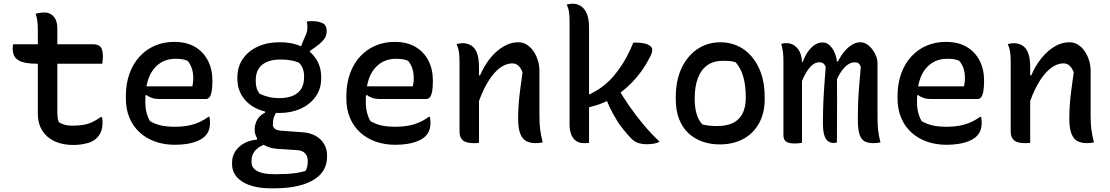

<svg xmlns="http://www.w3.org/2000/svg" viewBox="-20 -775 6040 1045"><path d="M52 -534H486Q516 -534 528 -519Q540 -504 540 -468Q540 -461 539.5 -453.5Q539 -446 538 -440Q537 -434 536 -428H184Q146 -428 120 -433Q94 -438 78 -448.5Q62 -459 55.5 -475Q49 -491 49 -513Q49 -517 49.5 -521Q50 -525 50.5 -528.5Q51 -532 52 -534ZM535 -138Q537 -131 537.5 -123Q538 -115 538 -109Q538 -81 530.5 -60.5Q523 -40 506 -23Q498 -15 486 -8Q474 -1 457.5 3.5Q441 8 421.5 11Q402 14 379 14Q335 14 299.5 2.5Q264 -9 238.5 -31Q213 -53 199.5 -84.5Q186 -116 186 -155Q186 -211 186 -268Q186 -325 186 -381.5Q186 -438 186 -495Q186 -552 186 -609Q186 -635 183.5 -658Q181 -681 174 -700Q187 -704 199 -705.5Q211 -707 222 -707Q242 -707 257.5 -697.5Q273 -688 282.5 -669Q292 -650 292 -619Q292 -562 292 -506.5Q292 -451 292 -394.5Q292 -338 292 -282Q292 -226 292 -170Q292 -151 293.5 -137Q295 -123 300 -110Q316 -100 333.5 -95.5Q351 -91 372 -91Q405 -91 431 -95Q457 -99 480 -109.5Q503 -120 529 -138Z M928 -547Q995 -547 1041 -520Q1087 -493 1111.5 -445.5Q1136 -398 1136 -338V-333Q1136 -299 1132 -277.5Q1128 -256 1120 -246Q1112 -236 1100 -236H848Q825 -236 807 -242Q789 -248 777 -258L759 -248L760 -305H1027Q1029 -315 1030.5 -326Q1032 -337 1032 -347Q1032 -378 1024.5 -401.5Q1017 -425 1001 -444Q987 -450 972.5 -452.5Q958 -455 934 -455Q861 -455 816 -398.5Q771 -342 771 -229V-220Q771 -188 777.5 -162.5Q784 -137 796 -116Q823 -100 855 -92.5Q887 -85 934 -85Q969 -85 1000 -90.5Q1031 -96 1059.5 -108Q1088 -120 1114 -139H1120Q1121 -132 1122 -124.5Q1123 -117 1123 -108Q1123 -82 1116 -64.5Q1109 -47 1096 -34Q1080 -18 1054.5 -7.5Q1029 3 998 8Q967 13 931 13Q874 13 825.5 -4Q777 -21 741 -53.5Q705 -86 685 -133Q665 -180 665 -240V-250Q665 -320 685 -375Q705 -430 741 -468.5Q777 -507 824.5 -527Q872 -547 928 -547Z M1604 -488 1638 -571Q1647 -589 1650 -600.5Q1653 -612 1653 -626Q1653 -635 1652.5 -642Q1652 -649 1649 -657Q1656 -659 1663 -659.5Q1670 -660 1678 -660Q1713 -660 1735.5 -649Q1758 -638 1758 -607V-604Q1758 -590 1753 -577.5Q1748 -565 1735 -551Q1722 -537 1697 -519L1667 -498V-474ZM1500 -545Q1567 -546 1618 -523Q1669 -500 1698.5 -457Q1728 -414 1728 -355V-348Q1728 -291 1697.5 -248.5Q1667 -206 1615.5 -183Q1564 -160 1499 -160Q1433 -159 1381.5 -182Q1330 -205 1301 -247.5Q1272 -290 1272 -346V-353Q1272 -412 1302 -455Q1332 -498 1383.5 -521.5Q1435 -545 1500 -545ZM1506 -451Q1443 -451 1407.5 -423Q1372 -395 1372 -338V-332Q1372 -311 1377.5 -294Q1383 -277 1394 -264Q1419 -253 1444 -247Q1469 -241 1501 -241Q1564 -241 1599.5 -269Q1635 -297 1635 -355V-361Q1635 -383 1628 -401.5Q1621 -420 1607 -434Q1585 -443 1561 -447Q1537 -451 1506 -451ZM1423 -188 1493 -173Q1478 -158 1471.5 -139Q1465 -120 1465 -99Q1465 -84 1475 -75Q1485 -66 1506 -64L1628 -55Q1669 -52 1698 -35.5Q1727 -19 1743.5 8Q1760 35 1760 69V80Q1760 116 1743.5 147Q1727 178 1691.5 201Q1656 224 1601.5 237Q1547 250 1470 250H1457Q1403 250 1363 240Q1323 230 1296 212Q1269 194 1256 170Q1243 146 1243 119V110Q1243 76 1260.5 49Q1278 22 1308.5 5Q1339 -12 1379 -15V-43L1437 5Q1408 14 1388.5 27.5Q1369 41 1359 58.5Q1349 76 1349 100V108Q1349 128 1362 142.5Q1375 157 1402.5 165Q1430 173 1473 173H1489Q1517 173 1543.5 171.5Q1570 170 1595.5 166Q1621 162 1643 155Q1649 145 1652 132Q1655 119 1655 106V99Q1655 76 1641 60Q1627 44 1597 42L1488 35Q1450 32 1422 17Q1394 2 1380 -21Q1366 -44 1366 -70Q1366 -99 1380.5 -124Q1395 -149 1423 -162Z M2128 -547Q2195 -547 2241 -520Q2287 -493 2311.5 -445.5Q2336 -398 2336 -338V-333Q2336 -299 2332 -277.5Q2328 -256 2320 -246Q2312 -236 2300 -236H2048Q2025 -236 2007 -242Q1989 -248 1977 -258L1959 -248L1960 -305H2227Q2229 -315 2230.5 -326Q2232 -337 2232 -347Q2232 -378 2224.5 -401.5Q2217 -425 2201 -444Q2187 -450 2172.5 -452.5Q2158 -455 2134 -455Q2061 -455 2016 -398.5Q1971 -342 1971 -229V-220Q1971 -188 1977.5 -162.5Q1984 -137 1996 -116Q2023 -100 2055 -92.5Q2087 -85 2134 -85Q2169 -85 2200 -90.5Q2231 -96 2259.5 -108Q2288 -120 2314 -139H2320Q2321 -132 2322 -124.5Q2323 -117 2323 -108Q2323 -82 2316 -64.5Q2309 -47 2296 -34Q2280 -18 2254.5 -7.5Q2229 3 2198 8Q2167 13 2131 13Q2074 13 2025.5 -4Q1977 -21 1941 -53.5Q1905 -86 1885 -133Q1865 -180 1865 -240V-250Q1865 -320 1885 -375Q1905 -430 1941 -468.5Q1977 -507 2024.5 -527Q2072 -547 2128 -547Z M2934 0Q2924 2 2915 3Q2906 4 2895 4Q2866 4 2844.5 -7Q2823 -18 2811.5 -47.5Q2800 -77 2800 -129Q2800 -171 2803 -209.5Q2806 -248 2811.5 -289.5Q2817 -331 2824 -381Q2815 -405 2801.5 -417.5Q2788 -430 2768 -430Q2741 -430 2714 -414Q2687 -398 2661.5 -366.5Q2636 -335 2613 -287.5Q2590 -240 2571 -176L2569 -365H2593Q2615 -417 2647.5 -457.5Q2680 -498 2719.5 -521.5Q2759 -545 2800 -545Q2826 -545 2847 -532Q2868 -519 2883.5 -496.5Q2899 -474 2907.5 -446Q2916 -418 2916 -390Q2916 -349 2916 -308Q2916 -267 2916 -226Q2916 -185 2916 -144Q2916 -101 2920 -70Q2924 -39 2934 0ZM2587 2Q2582 3 2577 3.5Q2572 4 2567.5 4Q2563 4 2558 4Q2537 4 2522 0Q2507 -4 2498 -12.5Q2489 -21 2485 -32Q2481 -43 2481 -58Q2481 -109 2481 -158Q2481 -207 2481 -254.5Q2481 -302 2481 -348.5Q2481 -395 2481 -441Q2481 -471 2477.5 -493.5Q2474 -516 2465 -535Q2471 -537 2476 -537.5Q2481 -538 2486.5 -539Q2492 -540 2497 -540Q2524 -540 2544.5 -527.5Q2565 -515 2576 -486.5Q2587 -458 2587 -408Q2587 -339 2587 -268.5Q2587 -198 2587 -129.5Q2587 -61 2587 2Z M3186 2Q3181 3 3176.5 3.5Q3172 4 3168 4Q3164 4 3159 4Q3131 4 3113.5 -9.5Q3096 -23 3088 -46Q3080 -69 3080 -95Q3080 -172 3080 -241.5Q3080 -311 3080 -378Q3080 -445 3080 -513.5Q3080 -582 3080 -656Q3080 -686 3077 -708.5Q3074 -731 3064 -750Q3070 -752 3075.5 -752.5Q3081 -753 3086.5 -754Q3092 -755 3097 -755Q3120 -755 3140.5 -742.5Q3161 -730 3173.5 -701.5Q3186 -673 3186 -623Q3186 -543 3186 -465Q3186 -387 3186 -309.5Q3186 -232 3186 -154.5Q3186 -77 3186 2ZM3503 10Q3474 10 3453.5 3Q3433 -4 3417 -20Q3406 -31 3396 -42.5Q3386 -54 3376 -66.5Q3366 -79 3356 -92Q3346 -105 3338 -119Q3326 -138 3316.5 -155.5Q3307 -173 3299 -190Q3291 -207 3284 -224L3254 -226L3336 -308Q3368 -251 3405 -198Q3442 -145 3483 -96Q3524 -47 3570 -4Q3562 1 3551 4Q3540 7 3528 8.5Q3516 10 3503 10ZM3151 -269 3191 -262Q3209 -272 3226.5 -282Q3244 -292 3259.5 -304Q3275 -316 3290 -330Q3305 -344 3318 -359Q3340 -385 3359.5 -413.5Q3379 -442 3395.5 -474.5Q3412 -507 3427 -543H3445Q3471 -543 3490 -538Q3509 -533 3519.5 -524Q3530 -515 3530 -503Q3530 -495 3526.5 -484.5Q3523 -474 3513 -456Q3494 -419 3470 -386Q3446 -353 3418 -324.5Q3390 -296 3359.5 -273Q3329 -250 3296 -232Q3263 -214 3228.5 -203Q3194 -192 3159 -186Z M3902 -545Q3951 -545 3994.5 -525.5Q4038 -506 4071 -467.5Q4104 -429 4123 -374Q4142 -319 4142 -246V-235Q4142 -160 4111.5 -104.5Q4081 -49 4026 -19Q3971 11 3897 11Q3846 11 3802.5 -4.5Q3759 -20 3726.5 -50.5Q3694 -81 3676 -127.5Q3658 -174 3658 -235V-246Q3658 -337 3689.5 -404Q3721 -471 3776 -508Q3831 -545 3902 -545ZM3914 -444Q3863 -444 3829 -419.5Q3795 -395 3778 -349Q3761 -303 3761 -239V-233Q3761 -195 3770 -160Q3779 -125 3802 -98Q3822 -93 3840.5 -91Q3859 -89 3883 -89Q3937 -89 3971 -106.5Q4005 -124 4022 -158.5Q4039 -193 4039 -241V-248Q4039 -308 4026 -355.5Q4013 -403 3984 -436Q3970 -441 3953 -442.5Q3936 -444 3914 -444Z M4772 0Q4766 1 4760 2Q4754 3 4747.5 3.5Q4741 4 4733 4Q4704 4 4685.5 -6Q4667 -16 4658 -44Q4649 -72 4649 -125Q4649 -151 4649.5 -177Q4650 -203 4651 -230Q4652 -257 4654.5 -285.5Q4657 -314 4659.5 -345.5Q4662 -377 4665 -411Q4661 -424 4653 -430Q4645 -436 4633 -436Q4611 -436 4591 -421Q4571 -406 4553.5 -378Q4536 -350 4523 -312V-441H4541Q4556 -471 4575.5 -494.5Q4595 -518 4617.5 -531.5Q4640 -545 4662 -545Q4682 -545 4698.5 -534Q4715 -523 4728 -506Q4741 -489 4748.5 -469Q4756 -449 4756 -430Q4756 -394 4756 -358Q4756 -322 4756 -286.5Q4756 -251 4756 -215.5Q4756 -180 4756 -144Q4756 -101 4759 -70Q4762 -39 4772 0ZM4535 0Q4533 1 4530.5 1.5Q4528 2 4525 2.5Q4522 3 4519 3Q4499 3 4486 -7Q4473 -17 4466 -40.5Q4459 -64 4459 -105Q4459 -132 4459.5 -158.5Q4460 -185 4461 -213Q4462 -241 4464 -271.5Q4466 -302 4468.5 -336Q4471 -370 4474 -410Q4471 -419 4466 -425Q4461 -431 4454.5 -433.5Q4448 -436 4439 -436Q4421 -436 4404 -423.5Q4387 -411 4369.5 -383Q4352 -355 4334 -307L4332 -438H4349Q4362 -473 4379 -496Q4396 -519 4415.5 -531.5Q4435 -544 4456 -544Q4476 -544 4490.5 -532.5Q4505 -521 4515 -503.5Q4525 -486 4530 -468Q4535 -450 4535 -435Q4535 -381 4535.5 -326.5Q4536 -272 4536 -217.5Q4536 -163 4535.5 -109Q4535 -55 4535 0ZM4345 2Q4341 3 4336.5 3.5Q4332 4 4328 4.5Q4324 5 4318.5 5.5Q4313 6 4308 6Q4293 6 4281 4Q4269 2 4261 -2.5Q4253 -7 4248.5 -16Q4244 -25 4244 -39Q4244 -106 4244 -172.5Q4244 -239 4244 -306Q4244 -373 4244 -439Q4244 -470 4241.5 -491Q4239 -512 4232 -536Q4236 -537 4240 -538Q4244 -539 4247.5 -539.5Q4251 -540 4255 -540Q4259 -540 4263 -540Q4279 -540 4293.5 -533Q4308 -526 4319.5 -513Q4331 -500 4338 -479.5Q4345 -459 4345 -431Q4345 -359 4345 -286.5Q4345 -214 4345 -142Q4345 -70 4345 2Z M5128 -547Q5195 -547 5241 -520Q5287 -493 5311.5 -445.5Q5336 -398 5336 -338V-333Q5336 -299 5332 -277.5Q5328 -256 5320 -246Q5312 -236 5300 -236H5048Q5025 -236 5007 -242Q4989 -248 4977 -258L4959 -248L4960 -305H5227Q5229 -315 5230.5 -326Q5232 -337 5232 -347Q5232 -378 5224.5 -401.5Q5217 -425 5201 -444Q5187 -450 5172.5 -452.5Q5158 -455 5134 -455Q5061 -455 5016 -398.5Q4971 -342 4971 -229V-220Q4971 -188 4977.5 -162.5Q4984 -137 4996 -116Q5023 -100 5055 -92.5Q5087 -85 5134 -85Q5169 -85 5200 -90.5Q5231 -96 5259.5 -108Q5288 -120 5314 -139H5320Q5321 -132 5322 -124.5Q5323 -117 5323 -108Q5323 -82 5316 -64.5Q5309 -47 5296 -34Q5280 -18 5254.5 -7.5Q5229 3 5198 8Q5167 13 5131 13Q5074 13 5025.5 -4Q4977 -21 4941 -53.5Q4905 -86 4885 -133Q4865 -180 4865 -240V-250Q4865 -320 4885 -375Q4905 -430 4941 -468.5Q4977 -507 5024.5 -527Q5072 -547 5128 -547Z M5934 0Q5924 2 5915 3Q5906 4 5895 4Q5866 4 5844.5 -7Q5823 -18 5811.5 -47.5Q5800 -77 5800 -129Q5800 -171 5803 -209.5Q5806 -248 5811.5 -289.5Q5817 -331 5824 -381Q5815 -405 5801.5 -417.5Q5788 -430 5768 -430Q5741 -430 5714 -414Q5687 -398 5661.5 -366.5Q5636 -335 5613 -287.5Q5590 -240 5571 -176L5569 -365H5593Q5615 -417 5647.5 -457.5Q5680 -498 5719.5 -521.5Q5759 -545 5800 -545Q5826 -545 5847 -532Q5868 -519 5883.5 -496.5Q5899 -474 5907.5 -446Q5916 -418 5916 -390Q5916 -349 5916 -308Q5916 -267 5916 -226Q5916 -185 5916 -144Q5916 -101 5920 -70Q5924 -39 5934 0ZM5587 2Q5582 3 5577 3.5Q5572 4 5567.5 4Q5563 4 5558 4Q5537 4 5522 0Q5507 -4 5498 -12.5Q5489 -21 5485 -32Q5481 -43 5481 -58Q5481 -109 5481 -158Q5481 -207 5481 -254.5Q5481 -302 5481 -348.5Q5481 -395 5481 -441Q5481 -471 5477.5 -493.5Q5474 -516 5465 -535Q5471 -537 5476 -537.5Q5481 -538 5486.5 -539Q5492 -540 5497 -540Q5524 -540 5544.5 -527.5Q5565 -515 5576 -486.5Q5587 -458 5587 -408Q5587 -339 5587 -268.5Q5587 -198 5587 -129.5Q5587 -61 5587 2Z"/></svg>

Font: Recursive Monospace Casual Medium
Style: Regular
Weight: 500
Version: Version 1.047